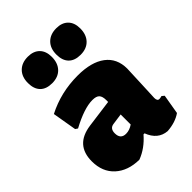

<svg xmlns="http://www.w3.org/2000/svg" viewBox="-213 -813 921 921"><g transform="rotate(-45 247.0 -353.0)"><path d="M149 -717Q187 -717 208.5 -695.5Q230 -674 230 -635Q230 -593 206.5 -568.5Q183 -544 142 -544Q102 -544 81 -565.5Q60 -587 60 -627Q60 -669 84 -693Q108 -717 149 -717ZM342 -717Q380 -717 401.5 -695.5Q423 -674 423 -635Q423 -593 399.5 -568.5Q376 -544 335 -544Q295 -544 274 -565.5Q253 -587 253 -627Q253 -669 277 -693Q301 -717 342 -717ZM254 -484Q346 -484 396 -446.5Q446 -409 446 -339Q446 -322 442 -241Q438 -160 438 -148Q438 -127 452 -127Q458 -127 469 -130L481 -120L464 -20Q427 6 371 10Q310 5 285 -61H278Q234 -10 178 11Q102 10 56.5 -31.5Q11 -73 11 -145Q11 -256 126 -272L268 -291V-303Q268 -329 257.5 -340Q247 -351 221 -351Q165 -351 76 -303L64 -311L43 -434Q140 -484 254 -484ZM268 -206 211 -198Q184 -194 184 -162Q184 -122 221 -122Q245 -122 268 -138Z"/></g></svg>

Font: Alegreya Sans SC Black
Style: Regular
Weight: 900
Designer: Juan Pablo del Peral
Foundry: Huerta Tipografica
Version: Version 2.007